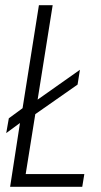

<svg xmlns="http://www.w3.org/2000/svg" viewBox="-20 -720 391 740"><path d="M19 0 57 -246 4 -207 14 -264 67 -303 130 -700H183L125 -336L288 -451L279 -394L116 -280L79 -49H305L297 0Z"/></svg>

Font: Georama SemiCondensed Light
Style: Italic
Weight: 300
Width: 4
Italic angle: -9°
Designer: Jean-Baptiste Levee
Foundry: Production Type
Version: Version 1.000